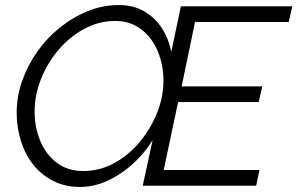

<svg xmlns="http://www.w3.org/2000/svg" viewBox="-20 -735 1177 760"><path d="M297 5Q237 5 190 -19Q143 -43 111 -84Q79 -125 62.5 -178Q46 -231 46 -288Q46 -353 68 -415.5Q90 -478 128.5 -532Q167 -586 218.5 -627Q270 -668 329 -691.5Q388 -715 450 -715Q508 -715 551 -690Q594 -665 621 -623Q648 -581 658 -530L696 -710H1137L1123 -648H752L699 -393H1018L1004 -331H685L628 -62H1007L994 0H545L584 -180Q551 -127 505 -85.5Q459 -44 405.5 -19.5Q352 5 297 5ZM309 -58Q375 -58 432.5 -89.5Q490 -121 533.5 -173.5Q577 -226 602 -289Q627 -352 627 -415Q627 -478 604.5 -532Q582 -586 539 -619Q496 -652 436 -652Q371 -652 313 -620.5Q255 -589 211 -537Q167 -485 142 -421.5Q117 -358 117 -294Q117 -231 139.5 -177Q162 -123 205 -90.5Q248 -58 309 -58Z"/></svg>

Font: Raleway
Style: Italic
Weight: 400
Italic angle: -12°
Designer: Matt McInerney, Pablo Impallari, Rodrigo Fuenzalida
Foundry: Matt McInerney, Pablo Impallari, Rodrigo Fuenzalida
Version: Version 4.026